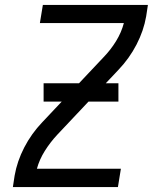

<svg xmlns="http://www.w3.org/2000/svg" viewBox="-20 -755 640 775"><path d="M32 0 39 -46Q49 -104 78 -160Q107 -216 151 -262L398 -524Q427 -554 448.5 -589Q470 -624 480 -662H141L153 -735H577L570 -689Q560 -631 531 -575Q502 -519 458 -473L211 -211Q183 -181 161 -146Q139 -111 129 -74H468L456 0ZM156 -345V-419H458V-345Z"/></svg>

Font: Iosevka Curly Extended
Style: Italic
Weight: 400
Width: 7
Italic angle: -9°
Monospace: yes
Designer: Belleve Invis
Foundry: Belleve Invis
Version: Version 11.1.0; ttfautohint (v1.8.3)